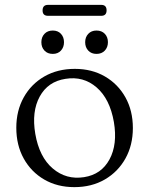

<svg xmlns="http://www.w3.org/2000/svg" viewBox="-20 -758 613 789"><path d="M287.5 -475Q357.5 -475 411.2 -443.8Q465 -412.5 495.5 -357.8Q526 -303 526 -232Q526 -161.5 495.5 -106.8Q465 -52 410.8 -20.5Q356.5 11 285.5 11Q215.5 11 161.8 -20.2Q108 -51.5 77.5 -106.5Q47 -161.5 47 -233Q47 -303 77.5 -357.8Q108 -412.5 162.2 -443.8Q216.5 -475 287.5 -475ZM325.5 -30Q396.5 -41 430 -103Q463.5 -165 448 -256.5Q431.5 -351.5 377 -398.8Q322.5 -446 249 -434Q177 -423 143.2 -361.2Q109.5 -299.5 125 -208Q141.5 -112.5 197 -65.5Q252.5 -18.5 325.5 -30ZM197 -536.5Q175.5 -536.5 162.8 -550Q150 -563.5 150 -584.5Q150 -605.5 162.8 -619Q175.5 -632.5 197 -632.5Q218 -632.5 230.5 -619Q243 -605.5 243 -584.5Q243 -564 230.5 -550.2Q218 -536.5 197 -536.5ZM376.5 -536.5Q355.5 -536.5 342.8 -550Q330 -563.5 330 -584.5Q330 -605.5 342.8 -619Q355.5 -632.5 376.5 -632.5Q398 -632.5 410.8 -619Q423.5 -605.5 423.5 -584.5Q423.5 -564 410.8 -550.2Q398 -536.5 376.5 -536.5ZM155 -715Q155 -738 177.5 -738H396Q418 -738 418 -715.5Q418 -693 396 -693H177.5Q155 -693 155 -715Z"/></svg>

Font: Fraunces 9pt Soft Light
Style: Regular
Weight: 300
Version: Version 1.000;[0bf87f6ff]